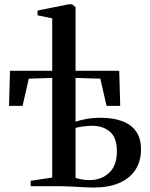

<svg xmlns="http://www.w3.org/2000/svg" viewBox="-20 -838 677 864"><path d="M401 6Q386.5 6 367.8 5Q349 4 328.8 3Q308.5 2 289.5 1Q270.5 0 255 0H118V-24.5L215 -39V-487.5L109.5 -484L81.5 -361.5H20.5L25 -519.5H215V-755.5L149 -769V-790.5L288 -818.5H304L320 -806V-519.5H516.5L521 -361.5H459.5L431.5 -484L320 -487.5V-290.5Q341 -297.5 369.2 -302.8Q397.5 -308 433 -308Q487.5 -308 528.2 -293.5Q569 -279 591.8 -247.5Q614.5 -216 614.5 -165Q614.5 -112 589.2 -73.5Q564 -35 516.2 -14.5Q468.5 6 401 6ZM382.5 -27.5Q436 -27.5 471 -60.2Q506 -93 506 -157Q506 -218 475 -245Q444 -272 395.5 -272Q377 -272 355.2 -269.2Q333.5 -266.5 320 -262.5V-37Q330.5 -34 346.5 -30.8Q362.5 -27.5 382.5 -27.5Z"/></svg>

Font: Merriweather 120pt Medium
Style: Regular
Weight: 500
Version: Version 2.100